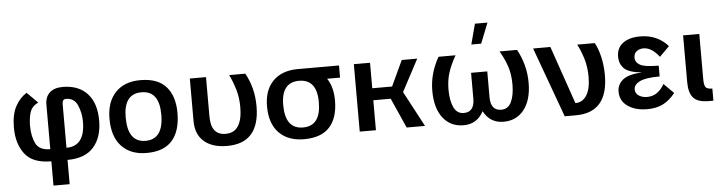

<svg xmlns="http://www.w3.org/2000/svg" viewBox="-52 -969 5361 1418"><g transform="rotate(-5 2628.5 -260.0)"><path d="M294 20Q156 20 98 -56.5Q40 -133 40 -251Q40 -350 73 -410Q106 -470 156 -500L235 -421Q187 -398 173.5 -354.5Q160 -311 160 -254Q160 -179 186 -124.5Q212 -70 294 -70V-400Q294 -457 328 -488.5Q362 -520 424 -520Q542 -520 607 -449.5Q672 -379 672 -250Q672 -125 608 -52.5Q544 20 414 20V200H294ZM414 -70Q552 -70 552 -252Q552 -316 527.5 -373Q503 -430 441 -430Q414 -430 414 -393Z M1001 20Q883 20 816 -51Q749 -122 749 -255Q749 -380 815.5 -450Q882 -520 1001 -520Q1129 -520 1191 -450Q1253 -380 1253 -255Q1253 -122 1191 -51Q1129 20 1001 20ZM1001 -70Q1133 -70 1133 -253Q1133 -430 1001 -430Q869 -430 869 -255Q869 -70 1001 -70Z M1486 -500V-208Q1486 -70 1594 -70Q1659 -70 1689 -119Q1719 -168 1719 -256Q1719 -327 1701.5 -386.5Q1684 -446 1658 -500H1777Q1806 -450 1822.5 -387.5Q1839 -325 1839 -253Q1839 -119 1779.5 -49.5Q1720 20 1597 20Q1488 20 1427 -33Q1366 -86 1366 -185V-500Z M1916 -245Q1916 -363 1979.5 -430Q2043 -497 2158 -500H2472V-410H2376Q2420 -346 2420 -245Q2420 -117 2358 -48.5Q2296 20 2168 20Q2050 20 1983 -48.5Q1916 -117 1916 -245ZM2168 -67Q2300 -67 2300 -243Q2300 -413 2168 -413Q2036 -413 2036 -245Q2036 -67 2168 -67Z M2582 -500H2702V-311H2849L2937 -500H3052L2926 -263L3066 0H2930L2831 -222H2702V0H2582Z M3559 -361V-170Q3559 -70 3638 -70Q3689 -70 3712.5 -119.5Q3736 -169 3736 -249Q3736 -327 3715 -387Q3694 -447 3662 -500H3792Q3822 -446 3839 -383Q3856 -320 3856 -251Q3856 -125 3800 -52.5Q3744 20 3647 20Q3547 20 3499 -71Q3451 20 3351 20Q3254 20 3198 -52.5Q3142 -125 3142 -253Q3142 -382 3210 -500H3336Q3298 -433 3280 -376.5Q3262 -320 3262 -252Q3262 -171 3285.5 -120.5Q3309 -70 3360 -70Q3439 -70 3439 -170V-361ZM3499 -720H3592L3532 -569H3459Z M4100 19 3911 -500H4039L4187 -71Q4240 -71 4270.5 -118.5Q4301 -166 4301 -256Q4301 -328 4282.5 -389.5Q4264 -451 4238 -500H4368Q4392 -458 4407 -393.5Q4422 -329 4422 -259Q4422 19 4183 19Z M4920 -82Q4882 -33 4833 -6.5Q4784 20 4712 20Q4625 20 4568.5 -19Q4512 -58 4512 -127Q4512 -181 4554.5 -215Q4597 -249 4697 -254Q4600 -263 4565.5 -297Q4531 -331 4531 -385Q4531 -450 4578 -485Q4625 -520 4706 -520Q4833 -520 4912 -430L4839 -357Q4783 -430 4723 -430Q4693 -430 4672 -414Q4651 -398 4651 -367Q4651 -333 4685.5 -313Q4720 -293 4824 -293V-213Q4721 -213 4676.5 -191Q4632 -169 4632 -133Q4632 -104 4657.5 -87Q4683 -70 4719 -70Q4763 -70 4795 -94Q4827 -118 4847 -155Z M5204 0H5170Q5089 0 5056 -36.5Q5023 -73 5023 -153V-500H5143V-167Q5143 -120 5154.5 -105Q5166 -90 5204 -90Z"/></g></svg>

Font: Moderustic Med
Style: Regular
Weight: 500
Designer: Tural Alisoy
Foundry: TAFT Foundry
Version: Version 2.110